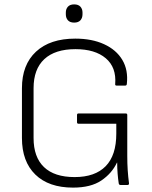

<svg xmlns="http://www.w3.org/2000/svg" viewBox="-20 -843 693 875"><path d="M313 12Q202 12 141 -47.5Q80 -107 80 -214V-441Q80 -548 144 -607.5Q208 -667 323 -667Q399 -667 454.5 -641.5Q510 -616 537.5 -570Q565 -524 558 -460Q557 -453 551 -453H511Q504 -453 505 -460Q511 -536 462 -577.5Q413 -619 324 -619Q231 -619 182 -573.5Q133 -528 133 -441V-214Q133 -127 180.5 -81.5Q228 -36 320 -36Q413 -36 461.5 -85.5Q510 -135 510 -234V-279H338Q331 -279 331 -286V-319Q331 -326 338 -326H553Q560 -326 560 -319V-133Q560 -98 562 -67.5Q564 -37 568 -7Q568 0 561 0H529Q522 0 521 -8Q518 -27 516 -52Q514 -77 514 -102H513Q490 -53 442 -20.5Q394 12 313 12ZM318 -740Q299 -740 289.5 -750.5Q280 -761 280 -778V-786Q280 -802 289.5 -812.5Q299 -823 318 -823Q337 -823 346.5 -812.5Q356 -802 356 -786V-778Q356 -761 346.5 -750.5Q337 -740 318 -740Z"/></svg>

Font: Sofia Sans Light
Style: Regular
Weight: 300
Designer: Botio Nikoltchev, Ani Petrova
Foundry: lettersoup
Version: Version 4.100; ttfautohint (v1.8.3)